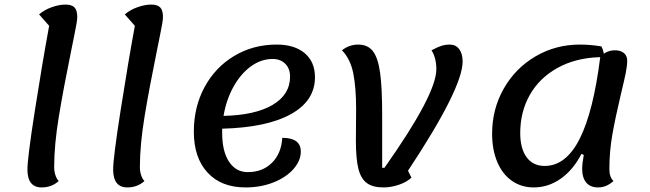

<svg xmlns="http://www.w3.org/2000/svg" viewBox="-20 -795 2845 840"><path d="M100 -54Q100 -103 132.5 -311Q165 -519 195 -682L151 -732Q174 -752 206.5 -763.5Q239 -775 266 -775Q294 -775 306 -762.5Q318 -750 318 -720Q318 -703 306 -645.5Q294 -588 291 -571Q258 -410 237.5 -285.5Q217 -161 217 -64Q217 -45 222.5 -28.5Q228 -12 237 -3Q206 25 162 25Q100 25 100 -54Z M475 -54Q475 -103 507.5 -311Q540 -519 570 -682L526 -732Q549 -752 581.5 -763.5Q614 -775 641 -775Q669 -775 681 -762.5Q693 -750 693 -720Q693 -703 681 -645.5Q669 -588 666 -571Q633 -410 612.5 -285.5Q592 -161 592 -64Q592 -45 597.5 -28.5Q603 -12 612 -3Q581 25 537 25Q475 25 475 -54Z M952 -232V-213Q952 -133 982 -87.5Q1012 -42 1064 -42Q1129 -42 1170 -83Q1211 -124 1215 -192Q1296 -192 1296 -132Q1296 -92 1264 -55.5Q1232 -19 1176.5 3Q1121 25 1054 25Q948 25 888 -40Q828 -105 828 -219Q828 -327 875 -414Q922 -501 1005 -550.5Q1088 -600 1190 -600Q1269 -600 1313.5 -562Q1358 -524 1358 -457Q1358 -354 1252.5 -295.5Q1147 -237 952 -232ZM958 -288Q1096 -291 1172.5 -336Q1249 -381 1249 -460Q1249 -495 1228 -516Q1207 -537 1173 -537Q1122 -537 1077.5 -504.5Q1033 -472 1001.5 -415.5Q970 -359 958 -288Z M1538 -318Q1538 -412 1525.5 -474.5Q1513 -537 1476 -575Q1508 -600 1547 -600Q1589 -600 1611.5 -571Q1634 -542 1643 -476.5Q1652 -411 1652 -291V-93V-61H1662Q1889 -382 1889 -492Q1889 -541 1868 -575Q1894 -589 1911.5 -594.5Q1929 -600 1948 -600Q1974 -600 1989 -580Q2004 -560 2004 -526Q2004 -409 1765 -48L1780 -18Q1761 1 1726 13Q1691 25 1658 25Q1611 25 1585 6Q1559 -13 1548 -56.5Q1537 -100 1537 -180Z M2664 -3Q2633 25 2597 25Q2563 25 2545 4Q2527 -17 2527 -57Q2527 -79 2534 -117L2524 -122Q2488 -52 2433.5 -13.5Q2379 25 2315 25Q2261 25 2219.5 -4Q2178 -33 2155.5 -86.5Q2133 -140 2133 -210Q2133 -318 2184 -407.5Q2235 -497 2323 -548.5Q2411 -600 2517 -600Q2563 -600 2611 -592Q2618 -580 2622 -560Q2643 -575 2670 -575Q2695 -575 2709.5 -563Q2724 -551 2724 -530Q2724 -507 2717.5 -475Q2711 -443 2696 -381Q2672 -280 2659 -206Q2646 -132 2646 -55Q2646 -20 2664 -3ZM2606 -545Q2498 -542 2418.5 -497.5Q2339 -453 2297.5 -379Q2256 -305 2256 -213Q2256 -145 2284 -107Q2312 -69 2363 -69Q2456 -69 2516 -187.5Q2576 -306 2606 -545Z"/></svg>

Font: Lemonada
Style: Regular
Weight: 400
Designer: Mohamed Gaber (Arabic) Eduardo Tunni (Latin)
Foundry: Kief Type Foundry
Version: Version 3.006